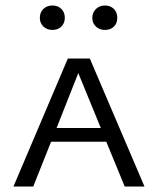

<svg xmlns="http://www.w3.org/2000/svg" viewBox="-20 -679 575 699"><path d="M125 -614Q125 -634 138 -646.5Q151 -659 171 -659Q191 -659 203.5 -646.5Q216 -634 216 -614Q216 -595 203.5 -582.5Q191 -570 171 -570Q151 -570 138 -582.5Q125 -595 125 -614ZM316 -614Q316 -633 329 -646Q342 -659 362 -659Q382 -659 394.5 -646.5Q407 -634 407 -614Q407 -594 394.5 -582Q382 -570 362 -570Q342 -570 329 -582.5Q316 -595 316 -614ZM367 -163H166L101 0H29L227 -466H307L506 0H434ZM347 -213 265 -413 186 -213Z"/></svg>

Font: Ysabeau SC
Style: Regular
Weight: 400
Designer: Christian Thalmann (Catharsis Fonts)
Version: Version 0.003